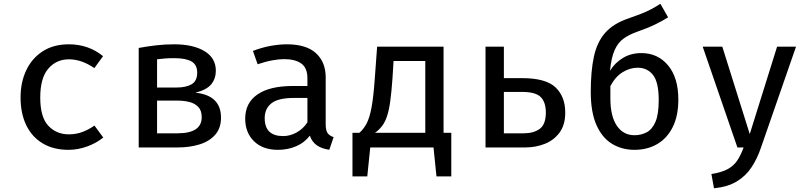

<svg xmlns="http://www.w3.org/2000/svg" viewBox="-20 -791 4348 1030"><path d="M349.2 -70.3Q388.7 -70.3 422.8 -83.3Q456.9 -96.4 486.7 -117.4L533.8 -53.3Q497.9 -23.6 447.9 -5.4Q397.9 12.8 347.7 12.8Q266.2 12.8 208.5 -22.1Q150.8 -56.9 120.5 -120Q90.3 -183.1 90.3 -267.7Q90.3 -349.7 120.8 -414.1Q151.3 -478.5 209.2 -515.9Q267.2 -553.3 349.2 -553.3Q454.9 -553.3 532.8 -489.7L486.2 -425.6Q417.9 -472.8 349.7 -472.8Q282.1 -472.8 239 -422.6Q195.9 -372.3 195.9 -267.7Q195.9 -162.6 239.2 -116.4Q282.6 -70.3 349.2 -70.3Z M914.4 -553.3Q1015.9 -553.3 1076.9 -516.7Q1137.9 -480 1137.9 -411.8Q1137.9 -369.2 1113.3 -339Q1088.7 -308.7 1028.2 -293.8Q1165.6 -279.5 1165.6 -160Q1165.6 -103.1 1134.1 -67.7Q1102.6 -32.3 1050 -16.2Q997.4 0 934.4 0H724.1V-533.8Q769.2 -542.1 816.4 -547.7Q863.6 -553.3 914.4 -553.3ZM914.9 -479Q886.7 -479 865.9 -477.4Q845.1 -475.9 822.6 -472.8V-321.5H927.2Q977.9 -321.5 1007.9 -339Q1037.9 -356.4 1037.9 -401.5Q1037.9 -443.6 1007.4 -461.3Q976.9 -479 914.9 -479ZM822.6 -75.9H932.3Q1062.1 -75.9 1062.1 -162.1Q1062.1 -198.5 1043.3 -217.7Q1024.6 -236.9 995.1 -244.1Q965.6 -251.3 933.3 -251.3H822.6Z M1727.2 -124.1Q1727.2 -91.8 1737.4 -77.2Q1747.7 -62.6 1769.7 -55.4L1746.7 12.3Q1709.7 7.7 1682.3 -9.7Q1654.9 -27.2 1642.1 -63.1Q1612.8 -25.1 1568.2 -6.2Q1523.6 12.8 1471.3 12.8Q1389.7 12.8 1342.6 -33.3Q1295.4 -79.5 1295.4 -154.9Q1295.4 -239 1361.3 -284.4Q1427.2 -329.7 1550.8 -329.7H1629.2V-370.8Q1629.2 -426.7 1596.2 -450.3Q1563.1 -473.8 1504.1 -473.8Q1476.9 -473.8 1440.3 -467.2Q1403.6 -460.5 1362.1 -446.2L1336.9 -517.9Q1386.7 -536.9 1432.8 -545.1Q1479 -553.3 1519 -553.3Q1623.1 -553.3 1675.1 -505.6Q1727.2 -457.9 1727.2 -375.9ZM1499 -61Q1536.4 -61 1571.5 -80.5Q1606.7 -100 1629.2 -134.9V-265.6H1557.4Q1471.8 -265.6 1435.9 -236.7Q1400 -207.7 1400 -157.4Q1400 -61 1499 -61Z M1870.8 -78.5H1908.2Q1931.3 -99 1947.2 -129.5Q1963.1 -160 1973.3 -215.6Q1983.6 -271.3 1990.3 -366.2L2003.1 -540.5H2359.5V-78.5H2401V155.4H2321.5L2305.6 0H1966.2L1950.3 155.4H1870.8ZM2261.5 -463.6H2091.3L2085.6 -372.3Q2080.5 -299.5 2073.8 -250.3Q2067.2 -201 2056.7 -169Q2046.2 -136.9 2030.3 -115.9Q2014.4 -94.9 1991.8 -78.5H2261.5Z M2683.1 -540.5V-371.8H2781Q2908.2 -371.8 2960.3 -322.1Q3012.3 -272.3 3012.3 -187.2Q3012.3 -121 2981.8 -79.7Q2951.3 -38.5 2902.3 -19.2Q2853.3 0 2797.4 0H2584.6V-540.5ZM2780 -297.9H2683.1V-75.9H2789.7Q2842.6 -75.9 2875.4 -99.7Q2908.2 -123.6 2908.2 -187.2Q2908.2 -242.6 2880.8 -270.3Q2853.3 -297.9 2780 -297.9Z M3522.6 -770.8 3564.1 -697.9Q3533.8 -679 3495.1 -660Q3456.4 -641 3396.4 -620Q3354.4 -605.1 3324.9 -583.8Q3295.4 -562.6 3277.4 -522.6Q3259.5 -482.6 3252.3 -411.3Q3279.5 -454.9 3322.3 -480.5Q3365.1 -506.2 3420.5 -506.2Q3509.2 -506.2 3564.1 -440Q3619 -373.8 3619 -256.9Q3619 -169.7 3589 -109.5Q3559 -49.2 3505.9 -18.2Q3452.8 12.8 3383.6 12.8Q3315.9 12.8 3262.8 -19.7Q3209.7 -52.3 3179.5 -120.8Q3149.2 -189.2 3149.2 -297.9Q3149.2 -410.3 3166.2 -487.9Q3183.1 -565.6 3226.7 -615.1Q3270.3 -664.6 3350.3 -691.8Q3390.3 -705.6 3419 -716.9Q3447.7 -728.2 3471.8 -740.8Q3495.9 -753.3 3522.6 -770.8ZM3254.4 -263.1Q3254.4 -167.7 3289 -116.7Q3323.6 -65.6 3383.6 -65.6Q3419.5 -65.6 3449.2 -81.3Q3479 -96.9 3496.4 -137.7Q3513.8 -178.5 3513.8 -253.8Q3513.8 -349.7 3483.3 -388.7Q3452.8 -427.7 3401 -427.7Q3359 -427.7 3320 -403.6Q3281 -379.5 3254.4 -329.2Z M4250.3 -540.5 4061.5 3.1Q4042.1 60.5 4011.3 106.9Q3980.5 153.3 3932.1 182.6Q3883.6 211.8 3810.3 219L3796.4 142.6Q3851.8 133.8 3884.4 115.9Q3916.9 97.9 3935.6 69.2Q3954.4 40.5 3969.2 0H3935.9L3749.7 -540.5H3854.9L4002.1 -71.8L4148.7 -540.5Z"/></svg>

Font: Fira Code Retina
Style: Regular
Weight: 450
Monospace: yes
Designer: Carrois Corporate, Edenspiekermann AG, Nikita Prokopov
Foundry: Carrois Corporate, Edenspiekermann AG, Nikita Prokopov
Version: Version 6.002